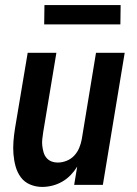

<svg xmlns="http://www.w3.org/2000/svg" viewBox="-20 -728 540 756"><path d="M146 8Q121 8 98.5 -1.5Q76 -11 62 -30Q48 -49 41.5 -72.5Q35 -96 33 -121Q31 -146 33 -171.5Q35 -197 39 -222L89 -520H202L150 -207Q148 -193 146.5 -180Q145 -167 146.5 -154Q148 -141 151.5 -128.5Q155 -116 163 -106.5Q171 -97 182.5 -92.5Q194 -88 208 -88Q225 -88 242.5 -95Q260 -102 272.5 -115.5Q285 -129 292 -146Q299 -163 302 -180L358 -520H471L385 0H272L284 -72Q273 -54 258 -38.5Q243 -23 224.5 -12.5Q206 -2 186 3Q166 8 146 8ZM154 -632 155 -708H455L454 -632Z"/></svg>

Font: Iosevka SS18
Style: Bold Italic
Weight: 700
Italic angle: -9°
Monospace: yes
Designer: Belleve Invis
Foundry: Belleve Invis
Version: Version 25.1.1; ttfautohint (v1.8.4)